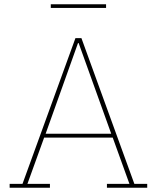

<svg xmlns="http://www.w3.org/2000/svg" viewBox="-20 -876 731 896"><path d="M25 -18H85L332 -698H360L607 -18H667V0H479V-18H584L506 -234H186L108 -18H213V0H25ZM193 -252H499L347 -675H344ZM217 -856H475V-839H217Z"/></svg>

Font: IBM Plex Serif Thin
Style: Regular
Weight: 100
Designer: Mike Abbink, Paul van der Laan, Pieter van Rosmalen
Foundry: Bold Monday
Version: Version 3.001